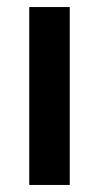

<svg xmlns="http://www.w3.org/2000/svg" viewBox="-20 -525 282 545"><path d="M63 0V-505H178V0Z"/></svg>

Font: Fustat
Style: Bold
Weight: 700
Designer: Mohamed Gaber, Khaled Hosny, Laura Garcia Mut
Foundry: Kief Type Foundry, Alif Type Foundry, Hard Type Foundry
Version: Version 1.007